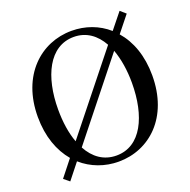

<svg xmlns="http://www.w3.org/2000/svg" viewBox="-138 -901 1053 1064"><g transform="rotate(-20 388.5 -368.5)"><path d="M171 -368C171 -562 244 -717 389 -717C463 -717 518 -676 554 -611L202 -170C181 -226 171 -294 171 -368ZM574 -568C595 -511 606 -442 606 -368C606 -172 534 -18 389 -18C314 -18 258 -59 222 -126ZM389 -753C208 -753 51 -613 51 -368C51 -251 86 -159 141 -94L65 2L98 29L171 -63C231 -10 308 18 389 18C571 18 726 -121 726 -368C726 -485 691 -578 634 -643L710 -738L678 -766L604 -674C545 -726 470 -753 389 -753Z"/></g></svg>

Font: Noto Serif CJK SC SemiBold
Style: Regular
Weight: 600
Designer: Ryoko NISHIZUKA 西塚涼子 (kana & ideographs); Frank Grießhammer (Latin, Greek & Cyrillic); Wenlong ZHANG 张文龙 (bopomofo); San
Foundry: Adobe
Version: Version 2.001;hotconv 1.1.0;makeotfexe 2.6.0